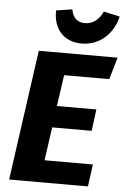

<svg xmlns="http://www.w3.org/2000/svg" viewBox="-61 -974 665 1017"><g transform="rotate(5 271.5 -465.0)"><path d="M346 -751C448 -751 516 -826 535 -911L449 -930C432 -891 400 -860 354 -860C310 -860 288 -889 282 -927L197 -914C193 -829 241 -751 346 -751ZM543 -693H124L27 0H446L462 -118H205L230 -295H440L455 -410H245L269 -576H509Z"/></g></svg>

Font: Fira Sans
Style: Bold Italic
Weight: 700
Italic angle: -8°
Designer: bBox Type GmbH & Carrois Corporate GbR & Edenspiekermann AG
Foundry: bBox Type GmbH & Carrois Corporate GbR & Edenspiekermann AG
Version: Version 4.301;PS 004.301;hotconv 1.0.88;makeotf.lib2.5.64775